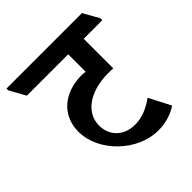

<svg xmlns="http://www.w3.org/2000/svg" viewBox="-215 -744 840 840"><g transform="rotate(-45 205.0 -324.0)"><path d="M292 -24C338 -24 383 -39 411 -59L359 -159C322 -132 282 -114 238 -114C168 -114 123 -160 123 -223C123 -304 202 -357 313 -357C323 -357 334 -357 344 -356V-539H459V-551L418 -624H-49V-613L-8 -539H248V-431C240 -432 231 -433 224 -433C117 -433 40 -369 40 -268C40 -143 164 -24 292 -24Z"/></g></svg>

Font: Noto Serif Devanagari Condensed SemiBold
Style: Regular
Weight: 600
Width: 3
Designer: Universal Thirst, Indian Type Foundry and the Monotype Design Team
Foundry: Monotype Imaging Inc.
Version: Version 2.004